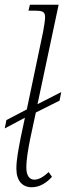

<svg xmlns="http://www.w3.org/2000/svg" viewBox="-21 -780 278 809"><path d="M113 9C146 9 176 -10 198 -35L184 -55C165 -37 144 -23 124 -23C104 -23 90 -39 90 -74C90 -110 98 -153 106 -194L130 -306L230 -356L237 -392L137 -341L226 -760H105L99 -735H123C160 -735 169 -731 169 -706C169 -697 165 -670 161 -648L92 -319L6 -274L-1 -239L84 -284L66 -199C57 -151 48 -108 48 -70C48 -17 74 9 113 9Z"/></svg>

Font: Noto Serif Condensed ExtraLight
Style: Italic
Weight: 200
Width: 3
Italic angle: -12°
Designer: Monotype Design Team
Foundry: Monotype Imaging Inc.
Version: Version 2.013